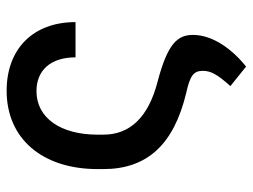

<svg xmlns="http://www.w3.org/2000/svg" viewBox="-113 -480 776 590"><g transform="rotate(-90 275.0 -185.0)"><path d="M291.2 -552.6C142.8 -552.6 50.4 -441.8 50.4 -273.1V-255.3C50.4 -120.7 126.1 -38.7 284.8 -0.7C337 11 352.3 21.3 352.3 50.4C352.3 74.6 341.3 95.2 305.4 134.9L365.4 183.2C418.7 140.6 462.7 81 462.7 19.9C462.7 -27.3 436.4 -57.9 318.9 -88.8C210.2 -116.8 156.2 -173.3 156.2 -255.3V-273.1C156.2 -385.7 206.7 -460.9 290.1 -460.9C353.3 -460.9 393.8 -418 393.8 -340.9H502.1C502.1 -472.3 418.7 -552.6 291.2 -552.6Z"/></g></svg>

Font: Margiela Sans Medium
Style: Regular
Weight: 500
Designer: Stefan Endress, Andreas Faust
Version: Version 1.100;FEAKit 1.0